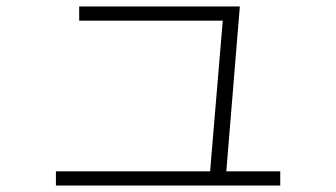

<svg xmlns="http://www.w3.org/2000/svg" viewBox="-20 -577 1040 594"><path d="M628 -23 671 -535 692 -513H225V-557H722L678 -21ZM153 -3V-47H847V-3Z"/></svg>

Font: M PLUS 1 Thin Light
Style: Regular
Weight: 300
Version: Version 1.001